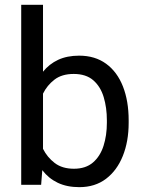

<svg xmlns="http://www.w3.org/2000/svg" viewBox="-20 -770 602 800"><path d="M516.1 -268.6V-258.3Q516.1 -181.2 491.9 -120.6Q467.8 -60.1 421.9 -25.1Q376 9.8 310.5 9.8Q258.8 9.8 220.5 -8.5Q182.1 -26.9 156.2 -61L151.4 0H68.4V-750H159.2V-471.2Q185.1 -503.4 222.4 -520.8Q259.8 -538.1 309.6 -538.1Q376 -538.1 422.1 -504.4Q468.3 -470.7 492.2 -409.9Q516.1 -349.1 516.1 -268.6ZM425.3 -258.3V-268.6Q425.3 -321.3 412.1 -365.2Q398.9 -409.2 368.7 -435.5Q338.4 -461.9 287.1 -461.9Q237.8 -461.9 207 -438.2Q176.3 -414.6 159.2 -379.9V-149.9Q176.8 -114.7 208 -90.8Q239.3 -66.9 288.1 -66.9Q336.9 -66.9 367.2 -92.8Q397.5 -118.7 411.4 -162.4Q425.3 -206.1 425.3 -258.3Z"/></svg>

Font: Vazirmatn UI FD
Style: Regular
Weight: 400
Designer: Saber Rastikerdar
Foundry: Saber Rastikerdar
Version: Version 33.003